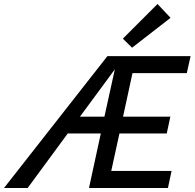

<svg xmlns="http://www.w3.org/2000/svg" viewBox="-57 -938 971 958"><path d="M602 -700 556 -745 729 -918 794 -849ZM604 -573 557 -356H793L775 -272H539L498 -85H799L781 0H387L446 -272H281L81 0H-37L479 -658H894L875 -573ZM464 -356 516 -592 342 -356Z"/></svg>

Font: Ysabeau Infant Semibold
Style: Italic
Weight: 600
Italic angle: -12°
Designer: Christian Thalmann (Catharsis Fonts)
Version: Version 0.003